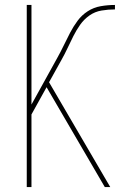

<svg xmlns="http://www.w3.org/2000/svg" viewBox="-20 -755 540 775"><path d="M88 0V-735H107V-333L211 -521Q225 -546 237.5 -572Q250 -598 263 -623Q276 -648 293 -671Q310 -694 334 -709.5Q358 -725 386.5 -730Q415 -735 444 -735V-717Q417 -717 390 -712.5Q363 -708 341 -692.5Q319 -677 303.5 -655Q288 -633 276 -609Q264 -585 252.5 -560.5Q241 -536 228 -513L178 -423L425 0H403L168 -403L107 -293V0Z"/></svg>

Font: Iosevka Thin
Style: Regular
Weight: 100
Monospace: yes
Designer: Belleve Invis
Foundry: Belleve Invis
Version: Version 32.5.0; ttfautohint (v1.8.4)